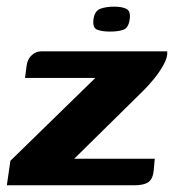

<svg xmlns="http://www.w3.org/2000/svg" viewBox="-30 -552 518 572"><path d="M191.2 -79.2H431.1L428.2 -46.7Q426 -19.7 412.6 -9.8Q399.2 0 370.2 0H-9.6L1 -73L254 -319.8H44.6L49.4 -357.2Q52.5 -376.9 64.9 -387.9Q77.4 -399 92.6 -399H468.2Q469.9 -382.4 458.3 -360.9Q446.7 -339.4 429.7 -318.3Q412.7 -297.2 396.2 -281.1ZM298.1 -457.9Q274 -457.9 259.6 -463.5Q245.2 -469.1 248.5 -494.8Q251.9 -519.7 269.2 -526Q286.5 -532.2 310.2 -532.2Q333.6 -532.2 346.7 -525.5Q359.8 -518.7 356.4 -494.8Q353 -469.1 337.8 -463.5Q322.5 -457.9 298.1 -457.9Z"/></svg>

Font: Genos Thin
Style: Italic
Weight: 100
Italic angle: -8°
Designer: Robert E. Leuschke
Foundry: Robert E. Leuschke
Version: Version 1.010